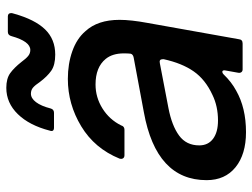

<svg xmlns="http://www.w3.org/2000/svg" viewBox="-118 -690 819 624"><g transform="rotate(-90 292.0 -378.5)"><path d="M18 -117Q18 -281 239 -321L416 -354Q427 -356 429 -364Q430 -372 430 -386Q430 -423 412 -445Q385 -478 329 -478Q287 -478 251 -455.5Q215 -433 196 -395Q193 -384 182 -384H99Q92 -384 89 -388.5Q86 -393 88 -400Q121 -481 193 -524.5Q265 -568 347 -568Q396 -568 437 -553.5Q478 -539 502 -511Q539 -471 539 -400Q539 -363 529 -309L476 -12Q475 0 462 0H378Q372 0 369 -4Q366 -8 367 -14L374 -53L375 -59Q375 -66 370 -66Q366 -66 362 -62Q337 -36 309 -21Q253 11 174 11Q102 11 60 -23Q18 -57 18 -117ZM295 -98Q345 -121 371.5 -159Q398 -197 411 -256V-260Q411 -272 398 -269L252 -241Q195 -230 163 -206.5Q131 -183 131 -141Q131 -112 152.5 -96Q174 -80 212 -80Q258 -80 295 -98ZM337 -659Q327 -674 319 -681Q311 -688 299 -688Q284 -688 271.5 -671.5Q259 -655 251 -624Q248 -613 237 -613H189Q174 -613 179 -627Q196 -693 232.5 -730.5Q269 -768 318 -768Q348 -768 365.5 -755.5Q383 -743 402 -719Q413 -704 421.5 -697Q430 -690 441 -690Q469 -690 486 -751Q489 -763 500 -763H550Q561 -763 561 -752Q561 -749 559 -743Q540 -675 508 -642Q476 -609 426 -609Q392 -609 373.5 -622Q355 -635 337 -659Z"/></g></svg>

Font: Open Sauce Two Medium Italic
Style: Regular
Weight: 500
Italic angle: -10°
Designer: Alfredo Marco Pradil
Foundry: Creative Sauce Fz LLC
Version: Version 1.477